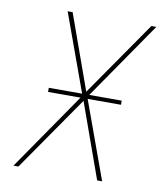

<svg xmlns="http://www.w3.org/2000/svg" viewBox="-82 -805 765 874"><g transform="rotate(10 300.0 -367.5)"><path d="M39 0 286 -358H136V-377H290L160 -735H183L307 -389L547 -735H570L323 -377H473V-358H319L449 0H426L302 -346L62 0Z"/></g></svg>

Font: Iosevka Thin Extended Oblique
Style: Regular
Weight: 100
Width: 7
Italic angle: -9°
Monospace: yes
Designer: Belleve Invis
Foundry: Belleve Invis
Version: Version 32.5.0; ttfautohint (v1.8.4)